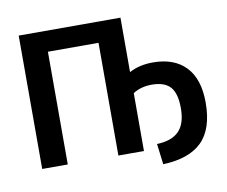

<svg xmlns="http://www.w3.org/2000/svg" viewBox="-86 -838 1225 1035"><g transform="rotate(-10 526.5 -321.0)"><path d="M636 -317V0H496V-617H219V0H79V-730H636V-432Q691 -462 766 -462Q882 -462 945.5 -395.5Q1009 -329 1009 -200Q1009 -56 939 13.5Q869 83 726 88L712 -25Q794 -28 833 -68.5Q872 -109 872 -193Q872 -274 840.5 -309.5Q809 -345 739 -345Q680 -345 636 -317Z"/></g></svg>

Font: Mplus 1p Bold
Style: Bold
Weight: 700
Version: Version 1.061